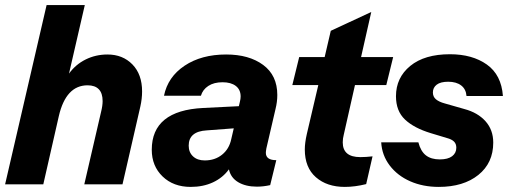

<svg xmlns="http://www.w3.org/2000/svg" viewBox="-23 -724 1996 754"><path d="M535 -365Q535 -336 528 -305L458 0H308L374 -285Q380 -309 380 -327Q380 -358 365 -373.5Q350 -389 321 -389Q236 -389 208 -268L147 0H-3L160 -704H310L248 -435Q274 -471 313.5 -490.5Q353 -510 399 -510Q459 -510 497 -471Q535 -432 535 -365Z M1023 -141Q1021 -129 1021 -124Q1021 -95 1062 -95L1038 3Q1011 9 986 9Q942 9 912.5 -8.5Q883 -26 876 -59Q852 -26 813.5 -8Q775 10 726 10Q658 10 615.5 -31Q573 -72 573 -136Q573 -290 775 -300L915 -307L919 -324Q922 -336 922 -345Q922 -372 903 -386.5Q884 -401 851 -401Q817 -401 795 -386.5Q773 -372 766 -348H621Q636 -422 702 -466Q768 -510 865 -510Q955 -510 1010.5 -469Q1066 -428 1066 -351Q1066 -324 1059 -296ZM885 -177 895 -220 789 -212Q718 -208 718 -152Q718 -126 735 -110Q752 -94 781 -94Q821 -94 849 -116.5Q877 -139 885 -177Z M1371 -390 1327 -195Q1323 -180 1323 -165Q1323 -107 1392 -107Q1414 -107 1440 -110L1415 -1Q1371 10 1331 10Q1261 10 1217.5 -28Q1174 -66 1174 -137Q1174 -163 1182 -198L1227 -390H1125L1152 -500H1252L1276 -603L1435 -677L1395 -500H1521L1494 -390Z M1474 -165H1620Q1629 -130 1649.5 -114Q1670 -98 1704 -98Q1736 -98 1752.5 -110.5Q1769 -123 1769 -144Q1769 -159 1760 -168Q1751 -177 1732 -182L1669 -201Q1603 -221 1567.5 -254.5Q1532 -288 1532 -346Q1532 -419 1588 -465Q1644 -511 1744 -511Q1832 -511 1889 -470.5Q1946 -430 1952 -347H1809Q1807 -374 1788 -388.5Q1769 -403 1737 -403Q1707 -403 1692 -391.5Q1677 -380 1677 -361Q1677 -344 1689 -334Q1701 -324 1723 -318L1800 -296Q1853 -282 1883.5 -248Q1914 -214 1914 -164Q1914 -84 1855.5 -37Q1797 10 1700 10Q1638 10 1588 -12Q1538 -34 1507.5 -74Q1477 -114 1474 -165Z"/></svg>

Font: CBA Beacon Sans Extra Bold
Style: Italic
Weight: 800
Italic angle: -13°
Designer: Wei Huang
Foundry: Wei Huang
Version: Version 1.002